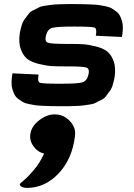

<svg xmlns="http://www.w3.org/2000/svg" viewBox="-20 -520 658 940"><path d="M271 0Q244 0 228 -0.5Q212 -1 188.5 -2Q165 -3 151.5 -5Q138 -7 119.5 -11Q101 -15 91 -21Q81 -27 69 -36Q57 -45 51 -57Q45 -69 40.5 -84Q36 -99 36.5 -118.5Q37 -138 41 -161L169 -155Q162 -120 175.5 -115Q189 -110 275 -110Q360 -110 382.5 -116.5Q405 -123 413 -154Q420 -183 403.5 -189Q387 -195 313 -195H300Q259 -195 233 -196.5Q207 -198 170 -207Q133 -216 113 -232Q93 -248 81.5 -280Q70 -312 77 -358Q81 -379 86.5 -397Q92 -415 102.5 -428.5Q113 -442 120.5 -452.5Q128 -463 144.5 -470.5Q161 -478 170 -483.5Q179 -489 201 -492Q223 -495 232.5 -496.5Q242 -498 269.5 -499Q297 -500 306.5 -500Q316 -500 347 -500Q374 -500 390 -499.5Q406 -499 429.5 -498Q453 -497 466.5 -495Q480 -493 498.5 -489Q517 -485 527 -479Q537 -473 549 -464Q561 -455 567 -443Q573 -431 577.5 -416Q582 -401 581.5 -381.5Q581 -362 577 -339L449 -345Q456 -380 442.5 -385Q429 -390 343 -390Q258 -390 235.5 -383.5Q213 -377 205 -346Q198 -317 214.5 -311Q231 -305 305 -305H318Q359 -305 385 -303.5Q411 -302 448 -293Q485 -284 505 -268Q525 -252 536.5 -220Q548 -188 541 -142Q537 -121 531.5 -103Q526 -85 515.5 -71.5Q505 -58 497.5 -47.5Q490 -37 473.5 -29.5Q457 -22 448 -16.5Q439 -11 417 -8Q395 -5 385.5 -3.5Q376 -2 348.5 -1Q321 0 311.5 0Q302 0 271 0ZM111 400Q97 400 86.5 394.5Q76 389 77 381Q77 379 96.5 363Q116 347 145.5 312.5Q175 278 196 232Q163 224 143 195Q123 166 129 134Q134 99 171 69.5Q208 40 247 40Q292 40 322.5 73Q353 106 347 146Q334 258 267 329Q200 400 111 400Z"/></svg>

Font: Hermit
Style: Bold Italic
Weight: 700
Italic angle: -10°
Designer: Pablo Caro
Version: Version 2.000;PS 002.000;hotconv 1.0.88;makeotf.lib2.5.64775